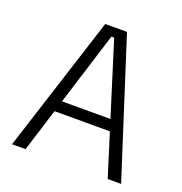

<svg xmlns="http://www.w3.org/2000/svg" viewBox="-118 -743 805 847"><g transform="rotate(20 285.0 -319.5)"><path d="M29 0 234 -639H336L541 0H478L291.5 -596H278.5L92.5 0ZM138.5 -201V-253H431V-201Z"/></g></svg>

Font: Anek Gujarati Medium Light
Style: Regular
Weight: 300
Version: Version 1.003